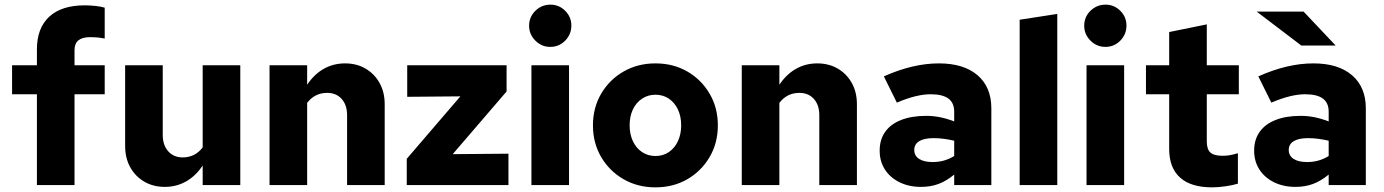

<svg xmlns="http://www.w3.org/2000/svg" viewBox="-20 -797 5962 827"><path d="M139 0V-391H32V-516H139V-584Q139 -676 192 -725Q245 -774 345 -774Q366 -774 390.5 -771.5Q415 -769 431 -764V-631Q409 -635 396 -636Q383 -637 369 -637Q335 -637 318 -623.5Q301 -610 301 -581V-516H431V-391H301V0Z M690 8Q640 8 601.5 -14.5Q563 -37 541 -76.5Q519 -116 519 -168V-516H681V-215Q681 -172 704.5 -145.5Q728 -119 767 -119Q793 -119 814.5 -129.5Q836 -140 853 -162V-516H1015V0H853V-84Q823 -39 781.5 -15.5Q740 8 690 8Z M1141 0V-516H1303V-432Q1333 -477 1374.5 -500.5Q1416 -524 1466 -524Q1516 -524 1554.5 -501.5Q1593 -479 1615 -439.5Q1637 -400 1637 -348V0H1475V-301Q1475 -345 1451.5 -371Q1428 -397 1389 -397Q1363 -397 1341.5 -386.5Q1320 -376 1303 -354V0Z M1732 0V-113L1963 -382L1734 -380V-516H2162V-403L1930 -133L2170 -135V0Z M2269 0V-516H2431V0ZM2350 -595Q2313 -595 2286 -622Q2259 -649 2259 -686Q2259 -724 2286 -750.5Q2313 -777 2351 -777Q2388 -777 2414.5 -750.5Q2441 -724 2441 -687Q2441 -649 2414.5 -622Q2388 -595 2350 -595Z M2803 10Q2727 10 2666 -25Q2605 -60 2569.5 -120.5Q2534 -181 2534 -257Q2534 -333 2569.5 -393.5Q2605 -454 2666 -489Q2727 -524 2803 -524Q2880 -524 2940.5 -489Q3001 -454 3036.5 -393.5Q3072 -333 3072 -257Q3072 -181 3036.5 -120.5Q3001 -60 2940.5 -25Q2880 10 2803 10ZM2803 -125Q2836 -125 2861 -142Q2886 -159 2900 -189Q2914 -219 2914 -257Q2914 -296 2900 -325.5Q2886 -355 2861 -372Q2836 -389 2803 -389Q2771 -389 2745.5 -372Q2720 -355 2706 -325.5Q2692 -296 2692 -257Q2692 -219 2706 -189Q2720 -159 2745.5 -142Q2771 -125 2803 -125Z M3175 0V-516H3337V-432Q3367 -477 3408.5 -500.5Q3450 -524 3500 -524Q3550 -524 3588.5 -501.5Q3627 -479 3649 -439.5Q3671 -400 3671 -348V0H3509V-301Q3509 -345 3485.5 -371Q3462 -397 3423 -397Q3397 -397 3375.5 -386.5Q3354 -376 3337 -354V0Z M3947 8Q3895 8 3854.5 -12Q3814 -32 3791.5 -67Q3769 -102 3769 -148Q3769 -196 3793 -229.5Q3817 -263 3862 -280.5Q3907 -298 3970 -298Q3998 -298 4027 -292.5Q4056 -287 4090 -274V-316Q4090 -354 4065 -372.5Q4040 -391 3988 -391Q3959 -391 3923.5 -382.5Q3888 -374 3843 -355L3787 -468Q3912 -524 4024 -524Q4131 -524 4190.5 -473Q4250 -422 4250 -330V0H4090V-45Q4056 -17 4022 -4.5Q3988 8 3947 8ZM3918 -151Q3918 -126 3939 -112.5Q3960 -99 3997 -99Q4023 -99 4046 -105.5Q4069 -112 4090 -125V-191Q4068 -196 4046 -199Q4024 -202 4001 -202Q3961 -202 3939.5 -189Q3918 -176 3918 -151Z M4372 0V-712L4534 -737V0Z M4660 0V-516H4822V0ZM4741 -595Q4704 -595 4677 -622Q4650 -649 4650 -686Q4650 -724 4677 -750.5Q4704 -777 4742 -777Q4779 -777 4805.5 -750.5Q4832 -724 4832 -687Q4832 -649 4805.5 -622Q4779 -595 4741 -595Z M5201 10Q5110 10 5063 -32Q5016 -74 5016 -156V-391H4916V-516H5016V-659L5178 -692V-516H5316V-391H5178V-188Q5178 -154 5193.5 -140Q5209 -126 5246 -126Q5260 -126 5274 -128Q5288 -130 5312 -137V-6Q5290 1 5258 5.5Q5226 10 5201 10Z M5560 8Q5508 8 5467.5 -12Q5427 -32 5404.5 -67Q5382 -102 5382 -148Q5382 -196 5406 -229.5Q5430 -263 5475 -280.5Q5520 -298 5583 -298Q5611 -298 5640 -292.5Q5669 -287 5703 -274V-316Q5703 -354 5678 -372.5Q5653 -391 5601 -391Q5572 -391 5536.5 -382.5Q5501 -374 5456 -355L5400 -468Q5525 -524 5637 -524Q5744 -524 5803.5 -473Q5863 -422 5863 -330V0H5703V-45Q5669 -17 5635 -4.5Q5601 8 5560 8ZM5531 -151Q5531 -126 5552 -112.5Q5573 -99 5610 -99Q5636 -99 5659 -105.5Q5682 -112 5703 -125V-191Q5681 -196 5659 -199Q5637 -202 5614 -202Q5574 -202 5552.5 -189Q5531 -176 5531 -151ZM5585 -601 5393 -747H5595L5733 -601Z"/></svg>

Font: Red Hat Text
Style: Bold
Weight: 700
Designer: Pentagram, MCKL
Foundry: MCKL
Version: Version 1.030